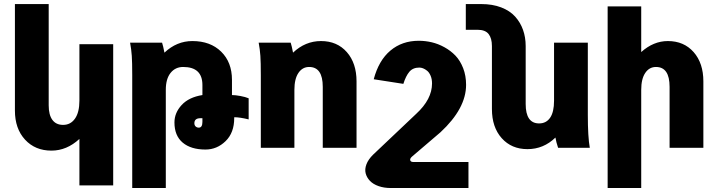

<svg xmlns="http://www.w3.org/2000/svg" viewBox="-20 -735 3563 955"><path d="M543 -515.1V187H375V-43.9Q312 14.2 235.8 14.2Q154.8 14.2 104.5 -40.5Q54.2 -95.2 54.2 -185.1V-714.8H222.2V-210.9Q222.2 -163.6 240.5 -138.7Q258.8 -113.8 293.9 -113.8Q331.1 -113.8 353 -145Q375 -176.3 375 -234.9V-515.1Z M627 -522.9H786.1Q791.5 -506.8 797.9 -473.1Q858.9 -530.8 937 -530.8Q1026.4 -530.8 1080.1 -478Q1133.8 -425.3 1133.8 -337.9V-262.2Q1149.9 -262.2 1175.3 -257.6Q1200.7 -252.9 1216.8 -246.1V-141.1Q1172.9 -151.9 1145 -151.9V-147.9Q1145 -74.7 1102.1 -33Q1059.1 8.8 1002 8.8Q929.7 8.8 888.7 -25.6Q847.7 -60.1 847.7 -126Q847.7 -173.8 883.5 -212.6Q919.4 -251.5 986.8 -262.2V-312Q986.8 -401.9 891.1 -401.9Q852.1 -401.9 828.4 -372.3Q804.7 -342.8 804.7 -288.1V200.2H637.7V-359.9Q637.7 -425.3 635.5 -457.3Q633.3 -489.3 627 -522.9ZM968.8 -100.1Q986.8 -100.1 986.8 -128.9V-147H977.1Q946.8 -147 946.8 -122.1Q946.8 -111.8 953.1 -106Q959.5 -100.1 968.8 -100.1Z M1266.6 -522.9H1425.8Q1431.2 -506.8 1437.5 -473.1Q1498.5 -530.8 1576.7 -530.8Q1656.7 -530.8 1705.1 -475.8Q1753.4 -420.9 1753.4 -330.1V0H1585.4V-303.2Q1585.4 -401.9 1517.6 -401.9Q1484.4 -401.9 1464.4 -372.3Q1444.3 -342.8 1444.3 -288.1V0H1277.3V-359.9Q1277.3 -425.3 1275.1 -457.3Q1272.9 -489.3 1266.6 -522.9Z M2128.9 -319.8Q2128.9 -341.8 2121.8 -358.4Q2114.7 -375 2104.2 -383.3Q2093.8 -391.6 2084 -395.3Q2074.2 -398.9 2065.9 -398.9Q2033.7 -398.9 2016.1 -377.9Q1998.5 -356.9 1986.3 -317.9L1838.9 -340.8Q1863.8 -434.6 1921.9 -483.4Q1980 -532.2 2063 -532.2Q2095.2 -532.2 2127.4 -524.7Q2159.7 -517.1 2190.7 -500Q2221.7 -482.9 2245.4 -458.3Q2269 -433.6 2283.7 -396Q2298.3 -358.4 2298.3 -313Q2298.3 -195.3 2170.9 -77.1L2029.3 43.9Q2018.1 53.7 2020.5 62.3Q2022.9 70.8 2036.1 70.8H2310.1V200.2H1923.3Q1890.1 200.2 1863 190.7Q1835.9 181.2 1820.1 164.6Q1804.2 147.9 1798.8 127.2Q1793.5 106.4 1802.7 82Q1812 57.6 1835.9 34.2L2050.3 -168.9Q2128.9 -241.2 2128.9 -319.8Z M2913.6 0H2755.9Q2746.6 -27.3 2742.7 -50.8Q2683.6 6.8 2603.5 6.8Q2524.4 6.8 2475.6 -47.6Q2426.8 -102.1 2426.8 -192.9V-505.9Q2426.8 -544.9 2410.2 -565.9Q2393.6 -586.9 2355 -586.9H2296.9V-714.8H2373.5Q2429.7 -714.8 2472.9 -698.2Q2516.1 -681.6 2542.2 -652.6Q2568.4 -623.5 2581.5 -586.4Q2594.7 -549.3 2594.7 -505.9V-217.8Q2594.7 -121.1 2661.6 -121.1Q2696.8 -121.1 2716.3 -149.4Q2735.8 -177.7 2735.8 -233.9V-522.9H2903.8V-163.1Q2903.8 -54.7 2913.6 0Z M3169.4 -703.1V-476.1Q3230.5 -530.8 3301.8 -530.8Q3381.8 -530.8 3430.2 -475.8Q3478.5 -420.9 3478.5 -330.1V0H3310.5V-303.2Q3310.5 -401.9 3242.7 -401.9Q3209.5 -401.9 3189.5 -372.3Q3169.4 -342.8 3169.4 -288.1V200.2H3002.4V-703.1Z"/></svg>

Font: LT Superior Black
Style: Regular
Weight: 900
Designer: Daniel Lyons
Foundry: LyonsType
Version: Version 2.005